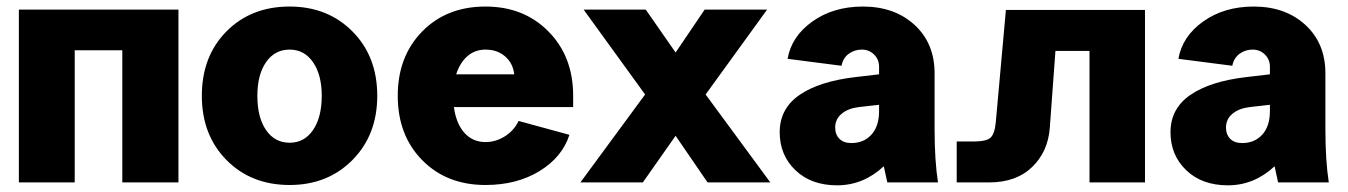

<svg xmlns="http://www.w3.org/2000/svg" viewBox="-20 -552 4080 581"><path d="M37.1 -522.9H520V0H350.1V-399.9H206.1V0H37.1Z M1121.6 -262.2Q1121.6 -143.6 1046.6 -67.9Q971.7 7.8 856.4 7.8Q740.2 7.8 665.5 -67.6Q590.8 -143.1 590.8 -262.2Q590.8 -381.8 665.3 -457Q739.7 -532.2 856.4 -532.2Q971.7 -532.2 1046.6 -456.8Q1121.6 -381.3 1121.6 -262.2ZM758.8 -262.2Q758.8 -196.3 785.2 -158.2Q811.5 -120.1 856.4 -120.1Q900.9 -120.1 927.2 -158.4Q953.6 -196.8 953.6 -262.2Q953.6 -325.7 927.2 -363.8Q900.9 -401.9 856.4 -401.9Q811.5 -401.9 785.2 -364Q758.8 -326.2 758.8 -262.2Z M1183.6 -262.2Q1183.6 -381.3 1257.6 -456.8Q1331.5 -532.2 1449.2 -532.2Q1565.4 -532.2 1639.9 -456.5Q1714.4 -380.9 1714.4 -262.2V-228H1353.5Q1360.4 -177.7 1385.5 -149.9Q1410.6 -122.1 1449.2 -122.1Q1480 -122.1 1507.6 -139.4Q1535.2 -156.7 1549.3 -186L1703.1 -144Q1681.6 -76.7 1612.8 -34.4Q1543.9 7.8 1449.2 7.8Q1331.5 7.8 1257.6 -67.4Q1183.6 -142.6 1183.6 -262.2ZM1449.2 -401.9Q1417.5 -401.9 1394.8 -382.3Q1372.1 -362.8 1360.4 -327.1H1536.1Q1532.2 -360.8 1508.5 -381.3Q1484.9 -401.9 1449.2 -401.9Z M1932.1 -266.1 1746.1 -522.9H1934.1L2024.4 -393.1L2112.3 -522.9H2301.3L2115.2 -266.1L2311 0H2121.1L2024.4 -141.1L1925.3 0H1736.3Z M2818.4 0H2665Q2665 0.5 2662.4 -12Q2659.7 -24.4 2657 -36.9Q2654.3 -49.3 2654.3 -48.8Q2592.3 8.8 2513.2 8.8Q2434.6 8.8 2387 -36.9Q2339.4 -82.5 2339.4 -151.9Q2339.4 -223.6 2399.7 -264.9Q2460 -306.2 2569.3 -318.8L2640.1 -327.1V-350.1Q2640.1 -372.1 2625 -387Q2609.9 -401.9 2587.9 -401.9Q2565.9 -401.9 2548.6 -389.4Q2531.2 -377 2526.4 -353L2363.3 -374Q2375 -441.9 2438.5 -487.1Q2502 -532.2 2591.3 -532.2Q2687 -532.2 2747.6 -476.6Q2808.1 -420.9 2808.1 -330.1V-162.1Q2808.1 -65.9 2818.4 0ZM2556.2 -119.1Q2593.8 -119.1 2616.9 -144.5Q2640.1 -169.9 2640.1 -215.8V-234.9L2579.1 -228Q2546.4 -224.1 2526.9 -207.8Q2507.3 -191.4 2507.3 -166Q2507.3 -145 2520 -132.1Q2532.7 -119.1 2556.2 -119.1Z M3023.9 -522H3444.8V0H3276.9V-397.9H3173.8L3156.7 -165Q3151.4 -93.3 3103.3 -46.6Q3055.2 0 2973.1 0H2875V-124H2930.2Q2963.4 -124 2976.6 -134.8Q2989.7 -145.5 2993.2 -181.2Z M4001 0H3847.7Q3847.7 0.5 3845 -12Q3842.3 -24.4 3839.6 -36.9Q3836.9 -49.3 3836.9 -48.8Q3774.9 8.8 3695.8 8.8Q3617.2 8.8 3569.6 -36.9Q3522 -82.5 3522 -151.9Q3522 -223.6 3582.3 -264.9Q3642.6 -306.2 3752 -318.8L3822.8 -327.1V-350.1Q3822.8 -372.1 3807.6 -387Q3792.5 -401.9 3770.5 -401.9Q3748.5 -401.9 3731.2 -389.4Q3713.9 -377 3709 -353L3545.9 -374Q3557.6 -441.9 3621.1 -487.1Q3684.6 -532.2 3773.9 -532.2Q3869.6 -532.2 3930.2 -476.6Q3990.7 -420.9 3990.7 -330.1V-162.1Q3990.7 -65.9 4001 0ZM3738.8 -119.1Q3776.4 -119.1 3799.6 -144.5Q3822.8 -169.9 3822.8 -215.8V-234.9L3761.7 -228Q3729 -224.1 3709.5 -207.8Q3689.9 -191.4 3689.9 -166Q3689.9 -145 3702.6 -132.1Q3715.3 -119.1 3738.8 -119.1Z"/></svg>

Font: LT Superior Black
Style: Regular
Weight: 900
Designer: Daniel Lyons
Foundry: LyonsType
Version: Version 2.005